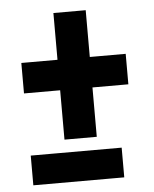

<svg xmlns="http://www.w3.org/2000/svg" viewBox="-49 -686 581 723"><g transform="rotate(-5 242.0 -324.0)"><path d="M301.8 -466.8Q335.9 -466.8 437.5 -466.8Q437.5 -438.5 437.5 -351.6Q404.3 -351.6 301.8 -351.6Q301.8 -305.7 301.8 -165Q271.5 -165 179.7 -165Q179.7 -211.9 179.7 -351.6Q145.5 -351.6 43 -351.6Q43 -380.9 43 -466.8Q77.1 -466.8 179.7 -466.8Q179.7 -510.7 179.7 -643.6Q210 -643.6 301.8 -643.6Q301.8 -598.6 301.8 -466.8ZM391.6 -3.9Q305.7 -3.9 47.9 -3.9Q47.9 -10.7 47.9 -31.2Q47.9 -52.7 47.9 -116.2Q69.3 -116.2 133.8 -116.2Q198.2 -116.2 391.6 -116.2Q391.6 -87.9 391.6 -3.9Z"/></g></svg>

Font: Noto Sans Hebrew DECATHLON 
Style: Bold
Weight: 400
Designer: Monotype Design Team
Version: Version 2.000;GOOG;noto-fonts:20170220:a8a215d2e889